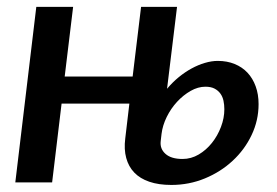

<svg xmlns="http://www.w3.org/2000/svg" viewBox="-20 -530 804 558"><path d="M494.5 -510 465.5 -272Q481 -290.5 499.2 -305.5Q517.5 -320.5 536.8 -331Q556 -341.5 575.5 -347.2Q595 -353 613 -353Q640 -353 662 -344Q684 -335 699.2 -318.8Q714.5 -302.5 723 -279.2Q731.5 -256 731.5 -227.5Q731.5 -180 711.2 -137.5Q691 -95 656.2 -62.8Q621.5 -30.5 575.5 -11.5Q529.5 7.5 478 7.5Q441 7.5 414 -1.8Q387 -11 370.2 -28.5Q353.5 -46 346.8 -71Q340 -96 344 -127.5L356 -229H159L131.5 0H24.5L85.5 -510H192.5L168 -307.5H365.5L390 -510ZM447 -119.5Q444.5 -97.5 461 -82.8Q477.5 -68 510.5 -68Q535.5 -68 557.5 -81Q579.5 -94 596 -114.8Q612.5 -135.5 622.2 -161.2Q632 -187 632 -212.5Q632 -225.5 629.5 -237.2Q627 -249 620.5 -258Q614 -267 603.5 -272.5Q593 -278 577 -278Q555.5 -278 534 -265.8Q512.5 -253.5 494.5 -234Q476.5 -214.5 464.5 -190Q452.5 -165.5 449.5 -141Z"/></svg>

Font: Lato Semibold
Style: Italic
Weight: 600
Italic angle: -7°
Designer: Lukasz Dziedzic
Foundry: tyPoland Lukasz Dziedzic
Version: Version 2.006; 2014-01-15